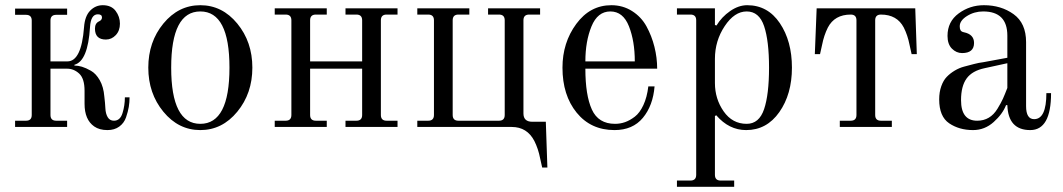

<svg xmlns="http://www.w3.org/2000/svg" viewBox="-20 -488 4084 738"><path d="M38 0V-24H80Q102 -24 102 -46V-409Q102 -431 80 -431H38V-455H238V-431H196Q174 -431 174 -409V-252H239Q293 -252 303 -383Q306 -426 326.5 -447Q347 -468 375 -468Q408 -468 424.5 -446Q441 -424 441 -397Q441 -370 425 -353Q409 -336 387 -336Q345 -336 345 -378Q345 -399 361 -406Q372 -411 372 -421Q372 -433 356 -433Q329 -433 326 -384Q318 -253 266 -239V-236Q280 -236 295 -231.5Q310 -227 329.5 -216Q349 -205 363.5 -179.5Q378 -154 381 -117Q384 -93 385 -72Q386 -51 394 -37.5Q402 -24 418 -24Q442 -24 451 -53.5Q460 -83 460 -114H478Q478 -95 475 -77Q472 -59 464.5 -37Q457 -15 438.5 -1.5Q420 12 393 12Q362 12 342 -2Q305 -28 305 -89V-139Q305 -186 284.5 -205Q264 -224 238 -224H174V-46Q174 -24 196 -24H238V0Z M750 -12Q862 -12 862 -228Q862 -444 750 -444Q638 -444 638 -228Q638 -12 750 -12ZM750 12Q666 12 608 -58.5Q550 -129 550 -228Q550 -327 608 -397.5Q666 -468 750 -468Q834 -468 892 -397.5Q950 -327 950 -228Q950 -129 892 -58.5Q834 12 750 12Z M1036 0V-24H1078Q1100 -24 1100 -46V-410Q1100 -432 1078 -432H1036V-456H1236V-432H1194Q1172 -432 1172 -410V-252H1372V-410Q1372 -432 1350 -432H1308V-456H1508V-432H1466Q1444 -432 1444 -410V-46Q1444 -24 1466 -24H1508V0H1308V-24H1350Q1372 -24 1372 -46V-224H1172V-46Q1172 -24 1194 -24H1236V0Z M1584 0V-24H1626Q1648 -24 1648 -46V-410Q1648 -432 1626 -432H1584V-456H1784V-432H1742Q1720 -432 1720 -410V-46Q1720 -24 1742 -24H1898Q1920 -24 1920 -46V-410Q1920 -432 1898 -432H1856V-456H2056V-432H2014Q1992 -432 1992 -410V-52Q1992 -20 2026 -20H2078L2084 156H2064L2056 120Q2049 84 2034 54Q2006 0 1947 0Z M2230 -252H2420Q2420 -330 2397.5 -387Q2375 -444 2326 -444Q2277 -444 2253.5 -386.5Q2230 -329 2230 -252ZM2342 12Q2251 12 2196.5 -55Q2142 -122 2142 -228Q2142 -324 2195 -396Q2248 -468 2330 -468Q2374 -468 2409.5 -445.5Q2445 -423 2465 -386.5Q2485 -350 2495.5 -308Q2506 -266 2506 -224H2230Q2230 -122 2255 -67Q2280 -12 2344 -12Q2364 -12 2382.5 -18.5Q2401 -25 2420 -39.5Q2439 -54 2453 -84Q2467 -114 2472 -156H2496Q2490 -82 2451 -35Q2412 12 2342 12Z M2850 -12Q2898 -12 2917 -68.5Q2936 -125 2936 -228Q2936 -331 2917 -387.5Q2898 -444 2850 -444Q2803 -444 2765.5 -387.5Q2728 -331 2728 -262V-169Q2728 -108 2761.5 -60Q2795 -12 2850 -12ZM2582 230V206H2634Q2656 206 2656 184V-410Q2656 -432 2634 -432H2582V-456H2728V-392L2734 -390Q2754 -423 2786.5 -445.5Q2819 -468 2852 -468Q2931 -468 2977.5 -399Q3024 -330 3024 -228Q3024 -126 2975.5 -57Q2927 12 2848 12Q2782 12 2733 -45L2728 -42V184Q2728 206 2750 206H2802V230Z M3208 0V-24H3250Q3272 -24 3272 -46V-410Q3272 -432 3250 -432Q3188 -432 3162 -382Q3147 -352 3140 -316L3132 -280H3112L3119 -456H3498L3504 -280H3484L3476 -316Q3469 -352 3454 -382Q3428 -432 3366 -432Q3344 -432 3344 -410V-46Q3344 -24 3366 -24H3408V0Z M3852 -245 3765 -226Q3717 -216 3695.5 -186.5Q3674 -157 3674 -103Q3674 -24 3736 -24Q3761 -24 3780.5 -35.5Q3800 -47 3814 -70Q3828 -93 3835 -108.5Q3842 -124 3852 -150ZM3590 -106Q3590 -134 3598 -156.5Q3606 -179 3619 -192.5Q3632 -206 3649.5 -216.5Q3667 -227 3686 -232L3724 -242Q3743 -247 3760 -249L3852 -266V-351Q3852 -444 3759 -444Q3725 -444 3697 -426.5Q3669 -409 3669 -387Q3669 -377 3672 -372Q3675 -366 3685 -364Q3724 -356 3724 -323Q3724 -284 3678 -284Q3656 -284 3639 -301Q3622 -318 3622 -350Q3622 -405 3665 -436.5Q3708 -468 3762 -468Q3828 -468 3876 -433.5Q3924 -399 3924 -326V-80Q3924 -30 3955 -30Q4002 -30 4002 -130H4020Q4020 12 3940 12Q3855 12 3852 -84H3847Q3834 -50 3799.5 -19Q3765 12 3720 12Q3667 12 3628.5 -14Q3590 -40 3590 -106Z"/></svg>

Font: Old Standard TT
Style: Regular
Weight: 400
Designer: Alexey Kryukov <alexios@thessalonica.org.ru>
Version: Version 1.0